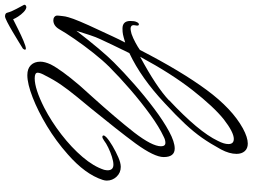

<svg xmlns="http://www.w3.org/2000/svg" viewBox="-144 -594 1030 783"><g transform="rotate(-90 371.5 -203.0)"><path d="M177 292Q157 292 146 279.5Q135 267 135 246Q135 217 153 183Q177 139 200.5 105.5Q224 72 257 36.5Q290 1 342 -47Q444 -143 546 -191Q565 -229 579 -259Q593 -289 603 -310Q611 -327 619 -351Q627 -375 637 -407Q556 -302 508 -254Q468 -214 418.5 -170.5Q369 -127 319 -89.5Q269 -52 226.5 -29Q184 -6 157 -6Q122 -6 122 -51Q122 -89 177 -165Q205 -203 241 -248.5Q277 -294 320 -347L367 -404Q398 -442 417.5 -470.5Q437 -499 454 -533Q466 -554 466 -565Q466 -577 443 -577Q400 -577 323 -538Q267 -509 214 -468Q161 -427 122.5 -382Q84 -337 70 -294Q69 -289 68.5 -285.5Q68 -282 68 -280Q68 -256 91 -256Q104 -256 123 -262Q142 -268 160.5 -277Q179 -286 189 -294Q199 -301 204 -301Q210 -301 210 -296Q210 -292 203 -285Q190 -273 167 -259.5Q144 -246 121 -236Q98 -226 82 -226Q58 -226 42 -243Q26 -260 26 -283Q26 -291 29 -300Q52 -371 133 -442Q187 -490 248.5 -527Q310 -564 365.5 -585.5Q421 -607 456 -607Q483 -607 497 -592.5Q511 -578 511 -554Q511 -536 500 -512Q478 -469 415 -395Q414 -394 403 -381.5Q392 -369 371 -346Q325 -295 288 -251.5Q251 -208 222 -171Q166 -98 166 -62Q166 -44 180 -44Q192 -44 205 -51Q244 -69 294.5 -105.5Q345 -142 396.5 -186.5Q448 -231 489 -272Q516 -299 546.5 -337.5Q577 -376 603.5 -414.5Q630 -453 644 -478Q658 -501 680 -501Q688 -501 693.5 -496.5Q699 -492 699 -485Q699 -483 698.5 -477.5Q698 -472 697 -464Q696 -452 692 -439Q683 -406 640 -315Q627 -287 614.5 -260Q602 -233 589 -208Q612 -215 622 -217Q632 -219 646 -219Q677 -219 677 -187Q677 -170 673 -162Q669 -152 663 -152Q656 -152 659 -166Q660 -169 660 -173Q660 -186 645 -186Q639 -186 624 -182Q607 -176 588.5 -166Q570 -156 559 -148Q472 21 395.5 124.5Q319 228 239 272Q202 292 177 292ZM196 235Q223 235 276 194Q327 153 394.5 67Q462 -19 531 -147Q408 -81 353 -29H354Q290 31 248.5 80.5Q207 130 188 170Q175 195 175 213Q175 235 196 235ZM733 -611Q724 -612 713.5 -622Q703 -632 695 -644.5Q687 -657 684 -665Q668 -657 643 -644.5Q618 -632 595.5 -622.5Q573 -613 564 -613Q560 -613 560 -617Q560 -619 561.5 -621Q563 -623 564 -625Q572 -630 591.5 -642Q611 -654 633 -667Q655 -680 672.5 -689Q690 -698 696 -698Q709 -698 711 -688Q715 -672 726.5 -651Q738 -630 742 -622Q743 -621 743 -618Q743 -615 739.5 -613Q736 -611 733 -611Z"/></g></svg>

Font: Allison
Style: Regular
Weight: 400
Designer: Robert E. Leuschke
Foundry: Robert E. Leuschke
Version: Version 1.010; ttfautohint (v1.8.3)